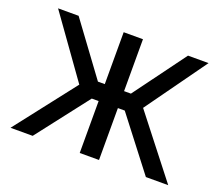

<svg xmlns="http://www.w3.org/2000/svg" viewBox="-112 -836 1161 1001"><g transform="rotate(20 468.5 -335.0)"><path d="M415 -670V-382H377L165 -670H51L291 -334L31 0H154L377 -288H415V0H522V-288H560L782 0H906L645 -334L886 -670H772L560 -382H522V-670Z"/></g></svg>

Font: LT Wave Text Medium
Style: Regular
Weight: 500
Designer: Daniel Lyons
Version: Version 2.5 (Glyphs App)